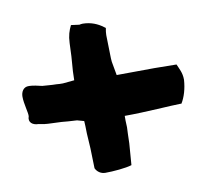

<svg xmlns="http://www.w3.org/2000/svg" viewBox="-66 -724 756 692"><g transform="rotate(-10 312.0 -378.0)"><path d="M19 -427C19 -401 30 -367 29 -354C21 -332 38 -320 59 -320C66 -319 75 -317 81 -316H83C85 -316 89 -315 94 -315L142 -313L165 -311L198 -309L223 -302L224 -283C224 -264 225 -247 226 -234L228 -201L230 -128C236 -115 249 -105 266 -105C294 -105 342 -109 363 -116L369 -195L370 -230L371 -253L370 -278V-295C447 -295 546 -303 573 -303H579C592 -324 601 -354 603 -386V-387C603 -412 593 -428 586 -445L505 -446L367 -445C364 -461 361 -478 358 -495L357 -508L355 -593C355 -598 356 -611 358 -619C340 -633 319 -645 290 -648C283 -649 275 -649 266 -647L236 -651C227 -633 221 -615 220 -588L218 -540L214 -486L213 -453C212 -453 171 -449 171 -449C163 -449 154 -449 147 -450H146C130 -450 114 -452 96 -453C83 -456 63 -461 49 -461C27 -462 19 -443 19 -427Z"/></g></svg>

Font: Vapor
Style: Bd
Weight: 700
Foundry: Cannot Into Space Fonts
Version: Version 0.179